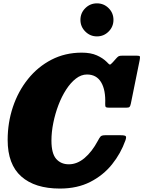

<svg xmlns="http://www.w3.org/2000/svg" viewBox="-20 -1076 834 1116"><path d="M709 -260Q682 -184 631 -120.5Q580 -57 504.5 -18.5Q429 20 328 20Q183 20 103.8 -50.2Q24.5 -120.5 24.5 -262.5Q24.5 -363 55 -454.2Q85.5 -545.5 142.8 -616.8Q200 -688 279.2 -729Q358.5 -770 455.5 -770Q507.5 -770 542.8 -754.2Q578 -738.5 600.5 -716Q612.5 -703 617.2 -700.8Q622 -698.5 635.5 -714L656 -737Q663.5 -745.5 669.5 -749Q675.5 -752.5 692 -752.5H774Q791 -752.5 793 -748Q795 -743.5 792 -727.5L740.5 -473.5Q737.5 -459.5 733.2 -454.8Q729 -450 713 -450H616Q599 -450 595 -454Q591 -458 591.5 -471.5Q595 -552 568 -597.5Q541 -643 485.5 -643Q452 -643 421.2 -619.2Q390.5 -595.5 364.5 -555.2Q338.5 -515 319.5 -465Q300.5 -415 289.8 -361.5Q279 -308 279 -259Q279 -183.5 306.8 -152.2Q334.5 -121 380 -121Q428 -121 471.2 -157.2Q514.5 -193.5 549 -258Q557.5 -274.5 564.2 -282.2Q571 -290 591.5 -290H681Q706.5 -290 711 -284.2Q715.5 -278.5 709 -260ZM543.5 -864.5Q504 -864.5 475.8 -892.8Q447.5 -921 447.5 -960.5Q447.5 -1000.5 475.8 -1028.5Q504 -1056.5 543.5 -1056.5Q583.5 -1056.5 611.5 -1028.5Q639.5 -1000.5 639.5 -960.5Q639.5 -921 611.5 -892.8Q583.5 -864.5 543.5 -864.5Z"/></svg>

Font: Besley* Narrow Fatface
Style: Italic
Weight: 900
Width: 4
Italic angle: -13°
Designer: Owen Earl
Foundry: indestructible type*
Version: Version 3.000; ttfautohint (v1.8.3)